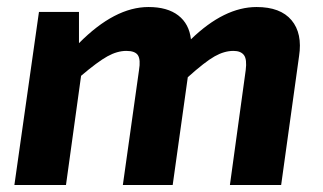

<svg xmlns="http://www.w3.org/2000/svg" viewBox="-20 -527 921 547"><path d="M205 -493V-404Q307 -507 403 -507Q457 -507 488 -483Q519 -459 524 -415Q619 -507 711 -507Q779 -507 810.5 -469.5Q842 -432 832 -367L781 0H635L680 -327Q684 -358 675 -370Q666 -382 645 -382Q619 -382 591.5 -366.5Q564 -351 515 -307L472 0H330L376 -327Q381 -357 373 -369.5Q365 -382 340 -382Q314 -382 286 -366.5Q258 -351 211 -311L168 0H21L91 -493Z"/></svg>

Font: Exo 2.0
Style: Bold Italic
Weight: 700
Italic angle: -8°
Designer: Natanael Gama
Version: Version 1.001;PS 001.001;hotconv 1.0.70;makeotf.lib2.5.58329